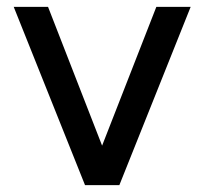

<svg xmlns="http://www.w3.org/2000/svg" viewBox="-20 -540 596 560"><path d="M228 0 20 -520H120.1L277.8 -115.2L436 -520H536.1L328.1 0Z"/></svg>

Font: Aldrich [RUS by Daymarius]
Style: Regular
Weight: 400
Designer: Matthew Desmond
Foundry: Matthew Desmond
Version: Version 1.002 August 24, 2018